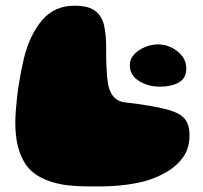

<svg xmlns="http://www.w3.org/2000/svg" viewBox="-20 -628 728 690"><path d="M209.5 36Q111.5 19.5 73.2 -36Q35 -91.5 35 -186.5Q35 -206.5 36.8 -229.8Q38.5 -253 41.2 -277.8Q44 -302.5 48 -327.2Q52 -352 56.5 -374.8Q61 -397.5 65.5 -416.5Q86 -501.5 130.5 -554.5Q175 -607.5 247.5 -607.5Q298 -607.5 322.2 -588.8Q346.5 -570 354 -536.8Q361.5 -503.5 361.5 -459.5Q361.5 -447.5 361.5 -435.8Q361.5 -424 361.8 -412.5Q362 -401 362.5 -389.8Q363 -378.5 363.8 -368Q364.5 -357.5 365.5 -347.2Q366.5 -337 368 -327.5Q370.5 -313.5 375.2 -301.8Q380 -290 387.8 -281Q395.5 -272 406 -266.8Q416.5 -261.5 430 -260Q476 -255 516 -248Q556 -241 580.5 -234.5Q592 -231.5 608.5 -225Q625 -218.5 636.5 -208.5Q648.5 -198 654.8 -182.2Q661 -166.5 661 -141Q661 -96.5 639.5 -65.2Q618 -34 584.5 -13.5Q551 7 514 19Q482 29.5 434.2 35.8Q386.5 42 338 42Q313.5 42 290.2 41.8Q267 41.5 246.5 40Q226 38.5 209.5 36ZM554.5 -316.5Q513 -316.5 479.8 -336.8Q446.5 -357 446.5 -395Q446.5 -416 462 -432.5Q477.5 -449 501 -458.8Q524.5 -468.5 548 -468.5Q573.5 -468.5 596.8 -457Q620 -445.5 634.8 -426.2Q649.5 -407 649.5 -382.5Q649.5 -346 622 -331.2Q594.5 -316.5 554.5 -316.5Z"/></svg>

Font: Gluten Black
Style: Regular
Weight: 900
Designer: Tyler Finck
Foundry: Etcetera Type Company
Version: Version 1.300